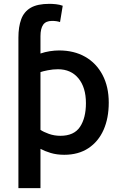

<svg xmlns="http://www.w3.org/2000/svg" viewBox="-20 -796 635 1001"><path d="M76 185V-600Q76 -656 90.5 -695.5Q105 -735 140 -755.5Q175 -776 238 -776Q253 -776 272 -774Q291 -772 307 -766L293 -681Q284 -684 274 -685.5Q264 -687 251 -687Q219 -687 205 -667Q191 -647 191 -607V-517Q214 -525 239.5 -529Q265 -533 288 -533Q366 -533 424 -500Q482 -467 514.5 -405.5Q547 -344 547 -261Q547 -180 520 -119Q493 -58 441 -23.5Q389 11 315 11Q276 11 244.5 1.5Q213 -8 191 -20V185ZM295 -88Q366 -88 397 -134.5Q428 -181 428 -258Q428 -340 389 -387.5Q350 -435 282 -435Q256 -435 228.5 -429.5Q201 -424 191 -420V-119Q207 -108 235 -98Q263 -88 295 -88Z"/></svg>

Font: Ubuntu Sans SemiBold
Style: Regular
Weight: 600
Designer: Dalton Maag Ltd
Foundry: Dalton Maag Ltd
Version: Version 1.006; ttfautohint (v1.8.4.7-5d5b)